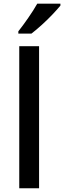

<svg xmlns="http://www.w3.org/2000/svg" viewBox="-20 -1007 343 1027"><path d="M303.2 -987.3H179.2C155.3 -943.8 107.4 -876 78.1 -839.4V-827.1H147.9C164.1 -839.4 182.1 -854.5 203.1 -873.5C223.6 -892.1 243.2 -911.1 261.2 -930.2C279.3 -949.2 293 -964.8 303.2 -977.1ZM189 -759.8H83V0H189Z"/></svg>

Font: Noto Reveo Sans
Style: Regular
Weight: 500
Designer: Monotype Design Team
Foundry: Monotype Imaging Inc.
Version: Version 2.007